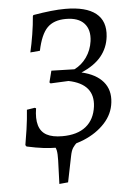

<svg xmlns="http://www.w3.org/2000/svg" viewBox="-57 -685 636 913"><g transform="rotate(-5 261.5 -228.5)"><path d="M189 185 193 73Q194 41 190.5 24.5Q187 8 173 -8L292 -6Q278 6 269.5 19Q261 32 256 58L231 181ZM189 12Q162 12 128.5 8Q95 4 49 -6L44 -13Q52 -60 56 -87.5Q60 -115 62 -135Q64 -155 66 -180L104 -186L110 -183Q102 -134 111.5 -102Q121 -70 148.5 -55Q176 -40 223 -40Q295 -40 336 -73Q377 -106 385 -168Q398 -274 275 -299L189 -295L184 -300L198 -355L308 -352Q343 -369 366.5 -402.5Q390 -436 396 -479Q403 -533 375 -563.5Q347 -594 288 -594Q230 -594 199 -562.5Q168 -531 152 -454L106 -450Q115 -488 122.5 -534.5Q130 -581 133 -621L136 -626Q183 -634 220.5 -638Q258 -642 289 -642Q388 -642 435 -604.5Q482 -567 474 -494Q468 -440 435 -400Q402 -360 340 -334Q409 -318 442.5 -278.5Q476 -239 469 -180Q463 -125 423.5 -82Q384 -39 323 -13.5Q262 12 189 12Z"/></g></svg>

Font: Alegreya
Style: Italic
Weight: 400
Italic angle: -7°
Designer: Juan Pablo del Peral
Foundry: Huerta Tipografica
Version: Version 2.009